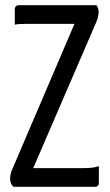

<svg xmlns="http://www.w3.org/2000/svg" viewBox="-20 -720 425 740"><path d="M54 -700H352Q360 -689 360 -674Q360 -656 352 -637L108 -72H302Q343 -72 361 -80V-16Q361 0 345 0H32Q19 -11 19 -31Q19 -50 27 -67L267 -628H80Q49 -628 37 -625V-683Q37 -700 54 -700Z"/></svg>

Font: Yanone Kaffeesatz
Style: Regular
Weight: 400
Designer: Yanone (Cyrillic: Daniel Pouzeot & Huerta Tipografica)
Foundry: Yanone
Version: Version 1.100;PS 001.100;hotconv 1.0.70;makeotf.lib2.5.58329